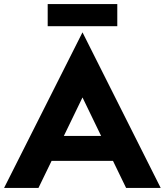

<svg xmlns="http://www.w3.org/2000/svg" viewBox="-23 -918 805 938"><path d="M210 -790V-898H550V-790ZM380 -760 762 0H593L529 -132H229L165 0H-3ZM380 -442 289 -254H471Z"/></svg>

Font: Freely
Style: Bold
Weight: 700
Designer: Kris Sowersby
Foundry: Klim Type Foundry
Version: Version 1.006;hotconv 1.0.113;makeotfexe 2.5.65598;200799169